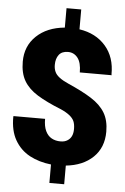

<svg xmlns="http://www.w3.org/2000/svg" viewBox="-61 -866 662 1016"><g transform="rotate(5 270.0 -358.5)"><path d="M319.3 7.3V106.4H240.7V8.3Q177.2 1.5 126.5 -25.4Q76.2 -52.7 47.6 -102.8Q19 -152.8 20 -227.1L21 -229.5H188.5Q188.5 -189.9 200.2 -165.5Q211.9 -140.6 232.4 -129.2Q252.9 -117.7 279.8 -117.7Q302.2 -117.7 316.4 -127Q345.7 -144.5 345.7 -189Q345.7 -214.4 338.4 -231Q324.2 -262.7 265.6 -288.1Q227.5 -303.2 196.3 -318.4Q165 -333.5 140.6 -348.6Q91.8 -378.9 68.1 -419.4Q44.4 -460 44.4 -521Q44.4 -604 100.6 -657.5Q156.7 -710.9 250.5 -719.7V-822.8H328.6V-717.3Q416.5 -704.1 468 -645Q519.5 -585.9 518.1 -494.1L519.5 -490.2H350.1Q350.1 -542.5 330.3 -567.6Q310.5 -592.8 278.8 -592.8Q246.1 -592.8 230.5 -572.3Q214.8 -551.8 214.8 -519Q214.8 -497.6 222.2 -481.9Q234.9 -452.1 294.9 -425.8Q332.5 -409.2 363.8 -393.3Q395 -377.4 419.4 -361.8Q468.8 -330.6 492.9 -290.3Q517.1 -250 517.1 -189.9Q517.1 -105.5 463.4 -53.7Q409.7 -2 319.3 7.3Z"/></g></svg>

Font: Battambang Black
Style: Regular
Weight: 900
Designer: Danh Hong
Version: Version 8.002; ttfautohint (v1.8.3)